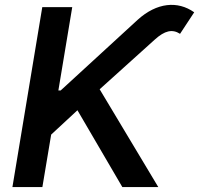

<svg xmlns="http://www.w3.org/2000/svg" viewBox="-20 -756 805 776"><path d="M30.2 0H151.3L186.8 -212L293 -310.4L474.4 0H619.7L382.8 -395.2L605.8 -596.2C645.6 -632.1 676.1 -639.6 707.7 -619.3L764.9 -706.3C697.8 -753.9 613.3 -745.7 536.2 -675.8L225.1 -390.3H215.9L272 -727.3H150.9Z"/></svg>

Font: Magic Ui Pro Semi Bold
Style: Italic
Weight: 600
Italic angle: -9.39999°
Designer: Stefan Endress, Andreas Faust
Version: Version 1.000;FEAKit 1.0